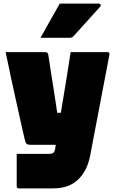

<svg xmlns="http://www.w3.org/2000/svg" viewBox="-20 -837 640 1057"><path d="M229 -550Q244 -550 246 -535Q251 -499 258 -455.5Q265 -412 272 -367.5Q279 -323 285 -283.5Q291 -244 295 -216H315Q329 -299 342.5 -382.5Q356 -466 369 -550H572Q585 -550 582 -534Q556 -397 529.5 -259Q503 -121 477 16Q461 103 410 151.5Q359 200 274 200H83Q72 200 72 189V10H248Q267 10 274 4Q281 -2 284 -19Q286 -29 287 -40H147Q132 -40 126.5 -45Q121 -50 117 -66Q111 -91 99 -144.5Q87 -198 71.5 -268Q56 -338 40 -412Q24 -486 11 -550ZM309 -817H525Q531 -817 534 -811.5Q537 -806 532 -801Q494 -758 460.5 -721.5Q427 -685 383 -636Q377 -629 362 -629H203Q229 -676 255.5 -722.5Q282 -769 309 -817Z"/></svg>

Font: Recursive Sn Lnr St XBk
Style: Regular
Weight: 1000
Version: Version 1.079;hotconv 1.0.112;makeotfexe 2.5.65598; ttfautoh